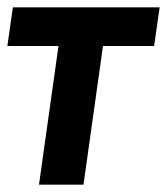

<svg xmlns="http://www.w3.org/2000/svg" viewBox="-21 -502 454 522"><path d="M-1 -377H138L85 0H206L259 -377H398L413 -482H14Z"/></svg>

Font: Cantarell
Style: BoldOblique
Weight: 700
Italic angle: -8°
Designer: Dave Crossland
Version: Version 0.024